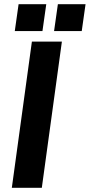

<svg xmlns="http://www.w3.org/2000/svg" viewBox="-20 -889 425 909"><path d="M36 0H178L273 -692H131ZM236 -742H367L385 -869H254ZM50 -742H181L199 -869H68Z"/></svg>

Font: Ronzino Bold
Style: Italic
Weight: 700
Italic angle: -8°
Designer: Nunzio Mazzaferro
Foundry: Collletttivo
Version: Version 1.000;Glyphs 3.3 (3337)